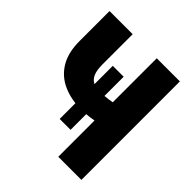

<svg xmlns="http://www.w3.org/2000/svg" viewBox="-193 -846 980 980"><g transform="rotate(45 297.5 -355.5)"><path d="M327.1 -524.9V-141.6H248.5V-524.9ZM39.1 -710.9H206.1V-494.6Q206.1 -451.7 216.3 -427.7Q226.6 -403.8 246.8 -394Q267.1 -384.3 297.9 -384.3Q304.2 -384.3 320.3 -385.5Q336.4 -386.7 355.2 -389.2Q374 -391.6 389.9 -394.8Q405.8 -397.9 411.1 -402.3V-270.5Q404.8 -266.6 388.2 -263.2Q371.6 -259.8 352.1 -257.3Q332.5 -254.9 317.1 -253.7Q301.8 -252.4 297.9 -252.4Q220.2 -252.4 162.1 -278.3Q104 -304.2 71.5 -357.9Q39.1 -411.6 39.1 -494.6ZM379.9 -710.9H546.9V0H379.9Z"/></g></svg>

Font: Roboto Condensed Black
Style: Regular
Weight: 900
Designer: Christian Robertson
Foundry: Google
Version: Version 3.008; 2023